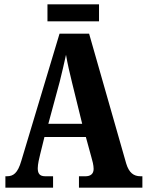

<svg xmlns="http://www.w3.org/2000/svg" viewBox="-20 -870 680 890"><path d="M200 -771H439V-850H200ZM5 0H226V-53H189C163 -53 155 -67 155 -90C155 -109 162 -138 166 -154L186 -235H378L404 -140C408 -127 414 -104 414 -87C414 -62 397 -53 377 -53H346V0H640V-53H631C600 -53 578 -69 565 -112L393 -714H256L79 -125C62 -66 41 -53 12 -53H5ZM204 -296 257 -492C267 -532 277 -575 286 -616C293 -574 303 -532 314 -487L361 -296Z"/></svg>

Font: Noto Serif Devanagari ExtraCondensed ExtraBold
Style: Regular
Weight: 800
Width: 2
Designer: Universal Thirst, Indian Type Foundry and the Monotype Design Team
Foundry: Monotype Imaging Inc.
Version: Version 2.004